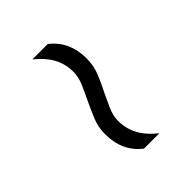

<svg xmlns="http://www.w3.org/2000/svg" viewBox="12 -634 511 511"><g transform="rotate(45 267.5 -378.0)"><path d="M356 -323.5Q329 -323.5 304.8 -333.8Q280.5 -344 257.5 -355Q237 -365 217.8 -373.2Q198.5 -381.5 179 -381.5Q149.5 -381.5 125 -368.2Q100.5 -355 78.5 -327.5V-385.5Q114.5 -431.5 179 -431.5Q206 -431.5 230.5 -421.5Q255 -411.5 277 -400Q298 -390 317.2 -381.5Q336.5 -373 355.5 -373Q385 -373 410 -386.5Q435 -400 456.5 -427.5V-369.5Q420.5 -323.5 356 -323.5Z"/></g></svg>

Font: Encode Sans SC Light
Style: Regular
Weight: 300
Version: Version 3.002